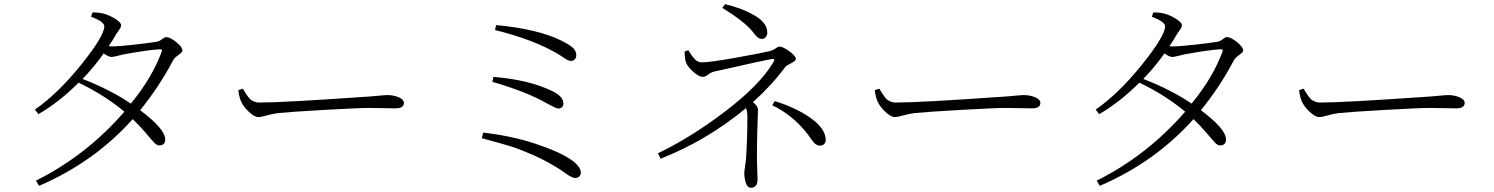

<svg xmlns="http://www.w3.org/2000/svg" viewBox="-20 -833 7040 905"><path d="M741.2 -586.9Q745.1 -595.7 742.2 -598.6Q739.3 -601.6 731.4 -600.6Q677.7 -597.7 560.5 -576.2Q552.7 -574.2 532.7 -569.3Q512.7 -564.5 505.9 -564.5Q492.2 -564.5 468.8 -581.1Q423.8 -517.6 369.1 -460.9Q500 -410.2 596.7 -344.7Q696.3 -465.8 741.2 -586.9ZM409.2 -753.9 416 -774.4Q450.2 -774.4 472.7 -767.6Q499 -759.8 524.9 -743.2Q550.8 -726.6 550.8 -714.8Q550.8 -707 546.9 -700.2Q543 -693.4 535.2 -683.1Q527.3 -672.9 522.5 -663.1Q510.7 -642.6 492.2 -615.2Q498 -614.3 506.8 -614.3Q541 -614.3 613.8 -622.6Q686.5 -630.9 714.8 -635.7Q730.5 -637.7 743.2 -647.9Q755.9 -658.2 762.7 -658.2Q781.2 -658.2 810.5 -634.8Q839.8 -611.3 839.8 -594.7Q839.8 -586.9 820.3 -573.2Q800.8 -559.6 794.9 -546.9Q731.4 -425.8 640.6 -313.5Q757.8 -225.6 758.8 -176.8Q758.8 -147.5 730.5 -147.5Q719.7 -147.5 707 -160.6Q694.3 -173.8 666 -207.5Q637.7 -241.2 605.5 -271.5Q424.8 -69.3 164.1 43L149.4 18.6Q387.7 -100.6 566.4 -306.6Q472.7 -384.8 350.6 -443.4Q258.8 -351.6 161.1 -294.9L144.5 -316.4Q253.9 -392.6 362.8 -528.3Q471.7 -664.1 471.7 -709Q471.7 -730.5 409.2 -753.9Z M1103.5 -408.2 1125 -415Q1134.8 -398.4 1136.7 -395Q1138.7 -391.6 1147.9 -378.9Q1157.2 -366.2 1163.1 -362.3Q1168.9 -358.4 1178.7 -354Q1188.5 -349.6 1200.2 -349.6Q1311.5 -349.6 1689.5 -376Q1723.6 -377.9 1758.3 -381.3Q1793 -384.8 1805.7 -384.8Q1835 -384.8 1859.4 -374.5Q1883.8 -364.3 1883.8 -347.7Q1883.8 -322.3 1843.8 -322.3Q1830.1 -322.3 1789.6 -323.2Q1749 -324.2 1716.8 -324.2Q1670.9 -324.2 1507.8 -314.9Q1344.7 -305.7 1289.1 -299.8Q1261.7 -295.9 1236.3 -288.6Q1210.9 -281.2 1197.3 -281.2Q1178.7 -281.2 1151.9 -307.1Q1125 -333 1115.2 -357.4Q1106.4 -378.9 1103.5 -408.2Z M2627.9 -640.6Q2668 -620.1 2682.1 -606Q2696.3 -591.8 2696.3 -572.3Q2696.3 -560.5 2689 -553.2Q2681.6 -545.9 2672.9 -545.9Q2665 -545.9 2658.2 -548.8Q2651.4 -551.8 2638.2 -560.5Q2625 -569.3 2617.2 -574.2Q2500 -645.5 2313.5 -691.4L2318.4 -714.8Q2516.6 -696.3 2627.9 -640.6ZM2300.8 -447.3 2305.7 -470.7Q2472.7 -457 2582 -404.3Q2635.7 -378.9 2635.7 -344.7Q2635.7 -334 2628.9 -327.6Q2622.1 -321.3 2611.3 -321.3Q2602.5 -321.3 2561.5 -343.8Q2462.9 -400.4 2300.8 -447.3ZM2251 -181.6 2257.8 -208Q2392.6 -192.4 2504.4 -155.3Q2616.2 -118.2 2671.9 -80.1Q2717.8 -47.9 2717.8 -18.6Q2717.8 -8.8 2710.9 -1.5Q2704.1 5.9 2691.4 5.9Q2684.6 5.9 2675.8 2Q2667 -2 2660.2 -6.3Q2653.3 -10.7 2639.6 -20.5Q2626 -30.3 2618.2 -35.2Q2556.6 -74.2 2494.6 -101.6Q2432.6 -128.9 2389.2 -142.6Q2345.7 -156.2 2251 -181.6Z M3384.8 -795.9 3397.5 -813.5Q3479.5 -793.9 3538.1 -759.3Q3596.7 -724.6 3596.7 -678.7Q3596.7 -668 3589.4 -658.7Q3582 -649.4 3570.3 -649.4Q3550.8 -649.4 3525.4 -686.5Q3487.3 -732.4 3384.8 -795.9ZM3207 -589.8 3224.6 -596.7Q3225.6 -595.7 3231.4 -585.4Q3237.3 -575.2 3240.2 -571.8Q3243.2 -568.4 3249.5 -560.5Q3255.9 -552.7 3260.7 -548.8Q3265.6 -544.9 3272.9 -542Q3280.3 -539.1 3288.1 -539.1Q3325.2 -539.1 3443.4 -560.1Q3561.5 -581.1 3607.4 -591.8Q3623 -595.7 3635.3 -604.5Q3647.5 -613.3 3653.3 -613.3Q3670.9 -613.3 3701.2 -590.8Q3731.4 -568.4 3731.4 -555.7Q3731.4 -545.9 3708.5 -534.7Q3685.5 -523.4 3681.6 -517.6Q3617.2 -430.7 3529.3 -351.6Q3552.7 -333 3552.7 -315.4Q3552.7 -308.6 3551.8 -284.2Q3550.8 -259.8 3549.3 -207Q3547.9 -154.3 3547.9 -78.1Q3547.9 -61.5 3549.3 -30.3Q3550.8 1 3550.8 11.7Q3550.8 51.8 3519.5 51.8Q3502.9 51.8 3495.6 29.3Q3488.3 6.8 3488.3 -16.6Q3488.3 -26.4 3491.2 -44.4Q3494.1 -62.5 3496.1 -81.1Q3502.9 -179.7 3502.9 -280.3Q3502.9 -309.6 3496.1 -323.2Q3312.5 -170.9 3093.8 -85L3081.1 -110.4Q3241.2 -187.5 3402.8 -311.5Q3564.5 -435.5 3626 -541Q3630.9 -549.8 3629.4 -552.7Q3627.9 -555.7 3618.2 -554.7Q3581.1 -548.8 3348.6 -496.1Q3333 -493.2 3318.8 -481.9Q3304.7 -470.7 3293 -470.7Q3275.4 -470.7 3251 -491.7Q3226.6 -512.7 3216.8 -531.2Q3207 -548.8 3207 -589.8ZM3620.1 -336.9 3631.8 -356.4Q3733.4 -325.2 3802.7 -275.4Q3872.1 -225.6 3872.1 -172.9Q3872.1 -161.1 3864.3 -153.8Q3856.4 -146.5 3845.7 -146.5Q3824.2 -146.5 3807.6 -171.9Q3732.4 -283.2 3620.1 -336.9Z M4103.5 -408.2 4125 -415Q4134.8 -398.4 4136.7 -395Q4138.7 -391.6 4147.9 -378.9Q4157.2 -366.2 4163.1 -362.3Q4168.9 -358.4 4178.7 -354Q4188.5 -349.6 4200.2 -349.6Q4311.5 -349.6 4689.5 -376Q4723.6 -377.9 4758.3 -381.3Q4793 -384.8 4805.7 -384.8Q4835 -384.8 4859.4 -374.5Q4883.8 -364.3 4883.8 -347.7Q4883.8 -322.3 4843.8 -322.3Q4830.1 -322.3 4789.6 -323.2Q4749 -324.2 4716.8 -324.2Q4670.9 -324.2 4507.8 -314.9Q4344.7 -305.7 4289.1 -299.8Q4261.7 -295.9 4236.3 -288.6Q4210.9 -281.2 4197.3 -281.2Q4178.7 -281.2 4151.9 -307.1Q4125 -333 4115.2 -357.4Q4106.4 -378.9 4103.5 -408.2Z M5741.2 -586.9Q5745.1 -595.7 5742.2 -598.6Q5739.3 -601.6 5731.4 -600.6Q5677.7 -597.7 5560.5 -576.2Q5552.7 -574.2 5532.7 -569.3Q5512.7 -564.5 5505.9 -564.5Q5492.2 -564.5 5468.8 -581.1Q5423.8 -517.6 5369.1 -460.9Q5500 -410.2 5596.7 -344.7Q5696.3 -465.8 5741.2 -586.9ZM5409.2 -753.9 5416 -774.4Q5450.2 -774.4 5472.7 -767.6Q5499 -759.8 5524.9 -743.2Q5550.8 -726.6 5550.8 -714.8Q5550.8 -707 5546.9 -700.2Q5543 -693.4 5535.2 -683.1Q5527.3 -672.9 5522.5 -663.1Q5510.7 -642.6 5492.2 -615.2Q5498 -614.3 5506.8 -614.3Q5541 -614.3 5613.8 -622.6Q5686.5 -630.9 5714.8 -635.7Q5730.5 -637.7 5743.2 -647.9Q5755.9 -658.2 5762.7 -658.2Q5781.2 -658.2 5810.5 -634.8Q5839.8 -611.3 5839.8 -594.7Q5839.8 -586.9 5820.3 -573.2Q5800.8 -559.6 5794.9 -546.9Q5731.4 -425.8 5640.6 -313.5Q5757.8 -225.6 5758.8 -176.8Q5758.8 -147.5 5730.5 -147.5Q5719.7 -147.5 5707 -160.6Q5694.3 -173.8 5666 -207.5Q5637.7 -241.2 5605.5 -271.5Q5424.8 -69.3 5164.1 43L5149.4 18.6Q5387.7 -100.6 5566.4 -306.6Q5472.7 -384.8 5350.6 -443.4Q5258.8 -351.6 5161.1 -294.9L5144.5 -316.4Q5253.9 -392.6 5362.8 -528.3Q5471.7 -664.1 5471.7 -709Q5471.7 -730.5 5409.2 -753.9Z M6103.5 -408.2 6125 -415Q6134.8 -398.4 6136.7 -395Q6138.7 -391.6 6147.9 -378.9Q6157.2 -366.2 6163.1 -362.3Q6168.9 -358.4 6178.7 -354Q6188.5 -349.6 6200.2 -349.6Q6311.5 -349.6 6689.5 -376Q6723.6 -377.9 6758.3 -381.3Q6793 -384.8 6805.7 -384.8Q6835 -384.8 6859.4 -374.5Q6883.8 -364.3 6883.8 -347.7Q6883.8 -322.3 6843.8 -322.3Q6830.1 -322.3 6789.6 -323.2Q6749 -324.2 6716.8 -324.2Q6670.9 -324.2 6507.8 -314.9Q6344.7 -305.7 6289.1 -299.8Q6261.7 -295.9 6236.3 -288.6Q6210.9 -281.2 6197.3 -281.2Q6178.7 -281.2 6151.9 -307.1Q6125 -333 6115.2 -357.4Q6106.4 -378.9 6103.5 -408.2Z"/></svg>

Font: GenYoMin TW TTF Light
Style: Regular
Weight: 300
Version: Version 1.300